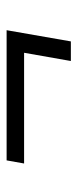

<svg xmlns="http://www.w3.org/2000/svg" viewBox="150 -568 230 569"><g transform="rotate(-90 264.5 -284.0)"><path d="M73.2 -378.9H459L425.8 -188.5H367.7L392.1 -327.1H64Z"/></g></svg>

Font: Mardoto Light
Style: Italic
Weight: 300
Italic angle: -12°
Designer: Christian Robertson, Vahan Hovhannisyan
Foundry: Google
Version: Version 1.000